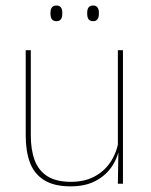

<svg xmlns="http://www.w3.org/2000/svg" viewBox="-20 -668 548 698"><path d="M73.5 -485.5H92V-175.5Q92 -123 106.2 -85.2Q120.5 -47.5 152.5 -27.2Q184.5 -7 238 -7Q288 -7 324.5 -26.8Q361 -46.5 383.2 -81.2Q405.5 -116 412 -160.5L421 -141.5H415.5Q411 -101 389.2 -66.5Q367.5 -32 329.2 -11.2Q291 9.5 237 9.5Q177 9.5 141 -12.8Q105 -35 89.2 -76.2Q73.5 -117.5 73.5 -174.5ZM408.5 -485.5H427V0H408.5L410.5 -127H408.5ZM185 -591Q174 -591 168.8 -597.8Q163.5 -604.5 163.5 -618.5V-621.5Q163.5 -634.5 168.8 -641.2Q174 -648 185 -648Q196 -648 201.2 -641.2Q206.5 -634.5 206.5 -621.5V-618.5Q206.5 -604.5 201.2 -597.8Q196 -591 185 -591ZM318.5 -591Q307.5 -591 302.2 -597.8Q297 -604.5 297 -618.5V-621.5Q297 -634.5 302.2 -641.2Q307.5 -648 318.5 -648Q329 -648 334.2 -641.2Q339.5 -634.5 339.5 -621.5V-618.5Q339.5 -604.5 334.2 -597.8Q329 -591 318.5 -591Z"/></svg>

Font: Anek Kannada Medium Thin
Style: Regular
Weight: 250
Version: Version 1.003